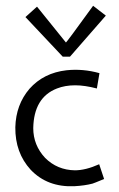

<svg xmlns="http://www.w3.org/2000/svg" viewBox="-20 -636 410 664"><path d="M323 -68 340 -17Q304 -2 300 -1Q273 6 237 8Q144 12 86 -49Q32 -108 33 -196Q35 -274 82 -329Q131 -384 210 -393Q267 -399 324 -383L315 -330Q273 -341 240 -341Q205 -341 177 -330Q97 -299 95 -193Q95 -134 136 -90Q178 -48 239 -47Q276 -47 323 -68ZM302 -616 346 -582 222 -440H197L68 -577L108 -613L208 -489Q210 -489 302 -616Z"/></svg>

Font: GFS Neohellenic Rg
Style: Regular
Weight: 400
Designer: Takis Katsoulidis and George D. Matthiopoulos
Foundry: Takis Katsoulidis and George D. Matthiopoulos
Version: Version 1.0